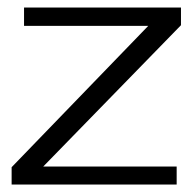

<svg xmlns="http://www.w3.org/2000/svg" viewBox="-20 -492 516 512"><path d="M11 0V-46.1L375.3 -423H44.1V-472H462.6V-424.8L95.4 -48H451.1V0Z"/></svg>

Font: Panamera Thin
Style: Regular
Weight: 100
Designer: Bastien Sozeau
Foundry: NBR — Bastien Sozeau
Version: Version 3.003;gftools[0.9.33]